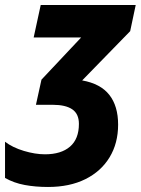

<svg xmlns="http://www.w3.org/2000/svg" viewBox="-27 -734 560 764"><path d="M164 10Q114 10 71 2Q28 -6 -7 -26V-170Q23 -147 68 -133.5Q113 -120 152 -120Q216 -120 251.5 -150.5Q287 -181 287 -241Q287 -281 260.5 -299Q234 -317 183 -317H116L138 -417L296 -585H107L135 -714H513L491 -610L300 -414Q373 -401 408 -356.5Q443 -312 443 -238Q443 -164 409 -108Q375 -52 312.5 -21Q250 10 164 10Z"/></svg>

Font: Noto Sans Condensed ExtraBold
Style: Italic
Weight: 800
Width: 3
Italic angle: -12°
Designer: Monotype Design Team
Foundry: Monotype Imaging Inc.
Version: Version 2.013; ttfautohint (v1.8.4.7-5d5b)